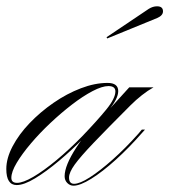

<svg xmlns="http://www.w3.org/2000/svg" viewBox="-76 -580 537 609"><path d="M-23 7Q-56 7 -56 -44Q-56 -78 -36 -116Q-16 -154 18 -189.5Q52 -225 94 -254Q136 -283 180.5 -300Q225 -317 265 -317Q299 -317 299 -291Q299 -267 268 -229.5Q237 -192 190 -143Q153 -105 112 -70.5Q71 -36 35.5 -14.5Q0 7 -23 7ZM-22 0Q-3 0 29.5 -19Q62 -38 102.5 -71.5Q143 -105 185 -148Q232 -197 261 -232.5Q290 -268 290 -290Q290 -307 268 -307Q248 -307 217.5 -291Q187 -275 152.5 -248.5Q118 -222 84 -190Q50 -158 22 -125Q-6 -92 -23 -63.5Q-40 -35 -40 -16Q-40 0 -22 0ZM384 -169 375 -159Q334 -112 291.5 -73.5Q249 -35 213.5 -13Q178 9 157 9Q146 9 137.5 0.5Q129 -8 129 -21Q129 -55 166 -112Q203 -169 269 -237H274L334 -303H411Q393 -293 374 -278Q355 -263 338 -246Q264 -172 221.5 -127.5Q179 -83 161 -58Q143 -33 143 -17Q143 3 159 3Q177 3 209 -17.5Q241 -38 281.5 -74Q322 -110 363 -156L374 -169ZM264 -458 262 -462 396 -552Q409 -560 422 -560Q441 -560 441 -544Q441 -531 423 -523Z"/></svg>

Font: Ballet
Style: Regular
Weight: 400
Designer: Maximiliano R. Sproviero
Foundry: Omnibus-Type
Version: Version 1.100